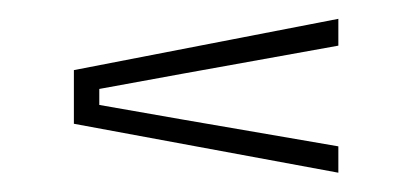

<svg xmlns="http://www.w3.org/2000/svg" viewBox="-20 -507 438 204"><path d="M339.5 -323.5 58.5 -375.5V-432.5L339.5 -487V-458.5L173 -428.5L85.5 -412.5V-395.5L174 -380L339.5 -351.5Z"/></svg>

Font: Big Shoulders Stencil Display ExtraLight
Style: Regular
Weight: 250
Designer: Patric King
Foundry: XO Type Co
Version: Version 2.001